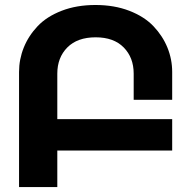

<svg xmlns="http://www.w3.org/2000/svg" viewBox="-20 -757 755 777"><path d="M57.1 0V-465.8Q57.1 -517.1 76.2 -564.5Q95.2 -611.8 132.1 -650.9Q168.9 -689.9 229.5 -713.4Q290 -736.8 366.2 -736.8Q442.4 -736.8 503.2 -713.4Q564 -689.9 601.1 -650.9Q638.2 -611.8 657.5 -564.5Q676.8 -517.1 676.8 -465.8V-353H521V-459Q521 -523.9 480.7 -564.9Q440.4 -606 367.2 -606Q293 -606 252.4 -564.9Q211.9 -523.9 211.9 -459V-274.9H676.8V-147.9H211.9V0Z"/></svg>

Font: Telcell.Market
Style: Bold
Weight: 700
Designer: Rasmus Andersson, Sedrak Mkrtchyan
Version: Version 3.019;git-0a5106e0b